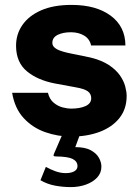

<svg xmlns="http://www.w3.org/2000/svg" viewBox="-20 -547 570 783"><path d="M270 10Q216 10 164.5 -8Q113 -26 76.5 -65.5Q40 -105 29.5 -168.5H175.5Q182 -142 199 -128Q216 -114 235.5 -109Q255 -104 269 -104Q306 -104 329 -114.5Q352 -125 352 -146.5Q352 -164.5 337.8 -174.8Q323.5 -185 288.5 -191L204.5 -206.5Q133.5 -220 89.8 -256.2Q46 -292.5 45.5 -359Q45 -406.5 71 -444.5Q97 -482.5 147.5 -504.8Q198 -527 271.5 -527Q372 -527 431.5 -483Q491 -439 491.5 -361.5H351.5Q346 -388 323.2 -401.8Q300.5 -415.5 269 -415.5Q237 -415.5 215.2 -404.8Q193.5 -394 193.5 -372.5Q193.5 -356 212.5 -346Q231.5 -336 273 -328L348.5 -312.5Q395 -301 424 -281.8Q453 -262.5 468.8 -240Q484.5 -217.5 490.5 -195.2Q496.5 -173 496.5 -156Q496.5 -102.5 467 -65.5Q437.5 -28.5 386.2 -9.2Q335 10 270 10ZM393.5 132.5Q393.5 158.5 376.2 177Q359 195.5 330.5 205.8Q302 216 269 216Q236 216 204.2 210Q172.5 204 145 188L167 133.5Q183.5 143 205 151Q226.5 159 248 159Q270 159 283 151.5Q296 144 296 130.5Q296 111.5 276.8 101.5Q257.5 91.5 209 91Q202 91 199.5 89.2Q197 87.5 200 80.5L237 -5H308.5L287 53Q326.5 53 349.8 65.5Q373 78 383.2 96.2Q393.5 114.5 393.5 132.5Z"/></svg>

Font: Public Sans Thin ExtraBold
Style: Regular
Weight: 800
Version: Version 1.007